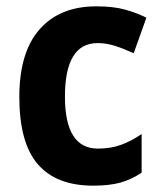

<svg xmlns="http://www.w3.org/2000/svg" viewBox="-20 -576 511 606"><path d="M274 10Q158 10 99.5 -57.5Q41 -125 41 -270Q41 -411 105 -483.5Q169 -556 284 -556Q338 -556 375.5 -545.5Q413 -535 442 -520L402 -408Q369 -423 342 -431.5Q315 -440 288 -440Q185 -440 185 -271Q185 -107 289 -107Q330 -107 362.5 -119Q395 -131 427 -153V-31Q394 -9 359.5 0.5Q325 10 274 10Z"/></svg>

Font: Noto Sans Gurmukhi UI SemiCondensed
Style: Bold
Weight: 700
Width: 4
Designer: Jelle Bosma - Monotype Design Team
Foundry: Monotype Imaging Inc.
Version: Version 2.004; ttfautohint (v1.8.4.7-5d5b)